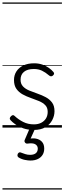

<svg xmlns="http://www.w3.org/2000/svg" viewBox="-20 -1030 520 1550"><path d="M253 19Q206 19 168.5 6Q131 -7 105 -25.5Q79 -44 65 -60Q58 -68 59 -75.5Q60 -83 69 -92Q77 -100 84.5 -100.5Q92 -101 99 -93Q129 -65 167.5 -45.5Q206 -26 254 -26Q288 -26 313 -39Q338 -52 351.5 -74.5Q365 -97 365 -127Q365 -161 345.5 -181Q326 -201 295 -214Q264 -227 229 -239Q194 -251 163 -268Q132 -285 112.5 -312.5Q93 -340 93 -384Q93 -423 112.5 -453.5Q132 -484 168.5 -501.5Q205 -519 255 -519Q292 -519 322 -508.5Q352 -498 374.5 -482Q397 -466 411 -449Q418 -441 416.5 -434Q415 -427 407 -420Q400 -414 392 -414Q384 -414 376 -421Q347 -446 318.5 -459.5Q290 -473 253 -473Q202 -473 174 -450.5Q146 -428 146 -387Q146 -353 165.5 -332.5Q185 -312 216.5 -299Q248 -286 283 -274Q318 -262 349 -245.5Q380 -229 400 -202.5Q420 -176 420 -132Q420 -95 401.5 -60Q383 -25 346.5 -3Q310 19 253 19ZM225 266Q208 266 181.5 261Q155 256 130 241Q122 235 121 227.5Q120 220 124 211Q129 203 135.5 200.5Q142 198 150 202Q166 208 184 214Q202 220 223 220Q253 220 269 207Q285 194 285 170Q285 147 265.5 135Q246 123 204 129Q196 130 191 128Q186 126 182 121Q177 114 177.5 108Q178 102 182 94L224 -4H269L219 107L203 94Q240 83 270.5 89Q301 95 319 115Q337 135 337 170Q337 199 323.5 220.5Q310 242 285 254Q260 266 225 266ZM0 490H480V500H0ZM0 -20H480V0H0ZM0 -505H480V-500H0ZM0 -1010H480V-1000H0Z"/></svg>

Font: Playwrite PE Guides
Style: Regular
Weight: 400
Designer: Veronika Burian, José Scaglione
Foundry: TypeTogether
Version: Version 1.003